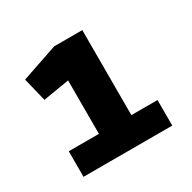

<svg xmlns="http://www.w3.org/2000/svg" viewBox="-98 -902 578 579"><g transform="rotate(-30 191.0 -612.5)"><path d="M142 -420V-695L51 -680L31 -762L157 -805H255V-420ZM37 -509H346V-420H37Z"/></g></svg>

Font: REM Medium Medium
Style: Regular
Weight: 500
Version: Version 1.005;gftools[0.9.28]